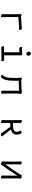

<svg xmlns="http://www.w3.org/2000/svg" viewBox="1874 -2612 751 4540"><g transform="rotate(90 2250.0 -342.5)"><path d="M317 -380Q317 -396 317 -410.5Q317 -425 315 -437Q314 -446 313.5 -451.5Q313 -457 313 -461Q313 -468 315.5 -471.5Q318 -475 326 -475Q339 -475 356.5 -469Q374 -463 375 -462L573 -477Q596 -479 621.5 -482Q647 -485 656 -485Q670 -485 680 -467Q690 -449 690 -434Q690 -417 677 -417Q671 -417 653.5 -417Q636 -417 614.5 -416.5Q593 -416 574 -415L384 -400V-107Q384 -76 385.5 -47Q387 -18 387 -1Q387 4 381 7Q375 10 367 10Q351 10 333 2Q315 -6 315 -19Q315 -31 316 -56.5Q317 -82 317 -108Z M1250 -590Q1231 -590 1216.5 -610Q1202 -630 1202 -650Q1202 -669 1214 -683.5Q1226 -698 1250 -698Q1269 -698 1283.5 -677.5Q1298 -657 1298 -636Q1298 -618 1285.5 -604Q1273 -590 1250 -590ZM1107 6Q1091 6 1082 -12.5Q1073 -31 1073 -45Q1073 -63 1088 -63L1128 -62L1216 -63Q1217 -110 1217 -427Q1181 -422 1158 -422Q1135 -422 1123 -421Q1108 -421 1099.5 -440.5Q1091 -460 1091 -474Q1091 -491 1104 -491Q1138 -485 1148 -485Q1217 -485 1251 -495Q1274 -495 1288 -466Q1294 -455 1294 -449Q1294 -442 1291 -435.5Q1288 -429 1288 -416Q1288 -129 1289 -64Q1384 -64 1397 -65Q1412 -65 1420.5 -45.5Q1429 -26 1429 -12Q1429 5 1416 5Q1381 -1 1304 -1Q1209 -1 1153 1Z M2126 -417 1889 -408V-291Q1889 -185 1873.5 -115.5Q1858 -46 1813 7Q1809 12 1798 12Q1783 12 1766.5 2.5Q1750 -7 1750 -19Q1750 -23 1755 -30Q1801 -80 1812 -139.5Q1823 -199 1823 -281V-387Q1823 -417 1820 -438Q1817 -459 1817 -469Q1817 -474 1819 -478Q1822 -482 1831 -482Q1845 -482 1864.5 -476Q1884 -470 1885 -469L2087 -475Q2113 -476 2129.5 -481Q2146 -486 2157 -486Q2173 -486 2188.5 -471Q2204 -456 2204 -442Q2204 -434 2198.5 -424.5Q2193 -415 2193 -402V-107Q2193 -101 2193.5 -80Q2194 -59 2195 -36Q2196 -13 2196 -1Q2196 9 2177 9Q2161 9 2142.5 1.5Q2124 -6 2124 -19Q2124 -27 2124.5 -45Q2125 -63 2125.5 -81Q2126 -99 2126 -107Z M2821 -366Q2821 -376 2820.5 -397Q2820 -418 2819 -440Q2818 -462 2818 -473Q2818 -483 2837 -483Q2853 -483 2871 -475.5Q2889 -468 2889 -455Q2889 -447 2888.5 -430.5Q2888 -414 2887.5 -396Q2887 -378 2887 -366V-270Q3005 -270 3051.5 -293.5Q3098 -317 3098 -366Q3098 -382 3092.5 -399.5Q3087 -417 3074 -434Q3069 -442 3069 -448Q3069 -462 3085.5 -469.5Q3102 -477 3117 -477Q3132 -477 3136 -470Q3152 -443 3158.5 -418Q3165 -393 3165 -370Q3165 -330 3152 -303Q3139 -276 3119.5 -260Q3100 -244 3079 -235.5Q3058 -227 3043 -223Q3044 -221 3057.5 -203.5Q3071 -186 3091 -160Q3111 -134 3133 -106Q3155 -78 3174.5 -54.5Q3194 -31 3205 -20Q3208 -19 3208 -15Q3208 -6 3188.5 3.5Q3169 13 3151 13Q3135 13 3129 3Q3126 -4 3112.5 -23.5Q3099 -43 3068 -87.5Q3037 -132 2979 -212Q2960 -211 2933.5 -210Q2907 -209 2887 -209V-106Q2887 -100 2888 -79Q2889 -58 2889.5 -35Q2890 -12 2890 0Q2890 10 2871 10Q2855 10 2837 2.5Q2819 -5 2819 -18Q2819 -26 2819.5 -44.5Q2820 -63 2820.5 -81Q2821 -99 2821 -106Z M4133 -377Q4100 -325 4059.5 -264Q4019 -203 3977 -141.5Q3935 -80 3894 -25Q3884 -12 3876.5 0.5Q3869 13 3856 13Q3837 13 3817.5 -1Q3798 -15 3798 -29V-31Q3799 -40 3800 -57Q3801 -74 3801 -86V-364Q3801 -374 3800.5 -395Q3800 -416 3799 -438Q3798 -460 3798 -471Q3798 -481 3817 -481Q3833 -481 3851 -473.5Q3869 -466 3869 -453Q3869 -445 3868.5 -428.5Q3868 -412 3867.5 -394Q3867 -376 3867 -364V-94Q3925 -170 3988.5 -264.5Q4052 -359 4113 -456Q4118 -464 4123 -473.5Q4128 -483 4141 -483Q4151 -483 4165.5 -478.5Q4180 -474 4191.5 -467Q4203 -460 4203 -452Q4203 -442 4201 -435.5Q4199 -429 4199 -415V-106Q4199 -100 4199.5 -79Q4200 -58 4201 -35Q4202 -12 4202 0Q4202 10 4183 10Q4167 10 4149 2.5Q4131 -5 4131 -18Q4131 -26 4131.5 -44.5Q4132 -63 4132.5 -81Q4133 -99 4133 -106Z"/></g></svg>

Font: Moon Stars Kai T HW
Style: Regular
Weight: 400
Designer: GuiWonder
Version: Version 1.101